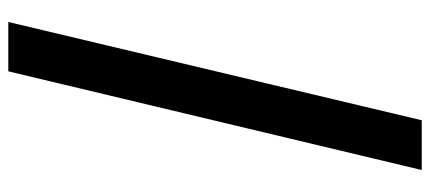

<svg xmlns="http://www.w3.org/2000/svg" viewBox="-307 -565 1037 463"><g transform="rotate(-90 211.5 -333.5)"><path d="M271 -832 33 165H153L390 -832Z"/></g></svg>

Font: Noto Sans Devanagari ExtraCondensed
Style: Bold
Weight: 700
Width: 2
Designer: Jelle Bosma - Monotype Design Team
Foundry: Monotype Imaging Inc.
Version: Version 2.004